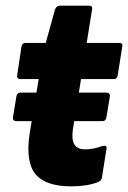

<svg xmlns="http://www.w3.org/2000/svg" viewBox="-20 -649 454 680"><path d="M39 -220Q24 -220 26 -234L38 -307Q40 -321 52 -321H110H258H356Q371 -321 369 -307L357 -234Q355 -220 343 -220ZM233 11Q141 11 105.5 -32.5Q70 -76 85 -176L117 -369H53Q38 -369 41 -383L56 -484Q59 -497 70 -497H142L175 -616Q181 -629 192 -629H295Q309 -629 306 -615L287 -497H401Q416 -497 413 -484L397 -383Q395 -369 384 -369H267L238 -190Q233 -153 244 -136.5Q255 -120 281 -120Q297 -120 311.5 -123Q326 -126 344 -132Q351 -134 355 -131.5Q359 -129 357 -121L341 -20Q340 -9 327 -4Q306 4 282.5 7.5Q259 11 233 11Z"/></svg>

Font: Sofia Sans Semi Condensed Black
Style: Italic
Weight: 900
Italic angle: -9°
Version: Version 4.100